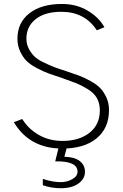

<svg xmlns="http://www.w3.org/2000/svg" viewBox="-20 -743 628 983"><path d="M199.2 172.9Q249 189.5 291 189.5Q323.2 189.5 350.1 174.3Q377 159.2 377 135.7Q377 81.1 262.7 83L283.2 0H325.2L309.6 59.6Q360.4 60.5 387.7 81.1Q415 101.6 415 136.7Q415 172.9 381.3 196.8Q347.7 220.7 291 220.7Q242.2 220.7 199.2 205.1ZM50.8 -117.2 93.8 -133.8Q125 -83 178.7 -52.2Q232.4 -21.5 300.8 -21.5Q384.8 -21.5 438 -63Q491.2 -104.5 491.2 -177.7Q491.2 -212.9 476.6 -239.7Q461.9 -266.6 429.2 -286.6Q396.5 -306.6 370.6 -316.9Q344.7 -327.1 296.9 -343.8Q252.9 -358.4 229.5 -366.7Q206.1 -375 170.4 -393.6Q134.8 -412.1 116.2 -430.7Q97.7 -449.2 83.5 -479Q69.3 -508.8 69.3 -544.9Q69.3 -627 130.4 -674.8Q191.4 -722.7 296.9 -722.7Q372.1 -722.7 429.7 -688Q487.3 -653.3 514.6 -603.5L475.6 -587.9Q414.1 -682.6 293.9 -682.6Q210 -682.6 162.6 -645Q115.2 -607.4 115.2 -544.9Q115.2 -516.6 127.9 -492.7Q140.6 -468.8 157.2 -453.1Q173.8 -437.5 205.6 -422.4Q237.3 -407.2 259.3 -398.9Q281.2 -390.6 321.3 -377.9Q362.3 -364.3 386.7 -355Q411.1 -345.7 443.4 -328.1Q475.6 -310.5 493.7 -291.5Q511.7 -272.5 524.9 -243.7Q538.1 -214.8 538.1 -179.7Q538.1 -86.9 474.6 -34.7Q411.1 17.6 298.8 17.6Q131.8 17.6 50.8 -117.2Z"/></svg>

Font: Gothic A1 ExtraLight
Style: Regular
Weight: 275
Designer: HanYang I&C Co.,Ltd.
Foundry: HanYang I&C Co.,Ltd.
Version: Version 2.50